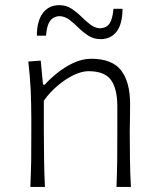

<svg xmlns="http://www.w3.org/2000/svg" viewBox="-20 -739 617 759"><path d="M100 0H157.6C155.7 -37.1 154.8 -72.9 154.3 -107.1C153.8 -141.4 153.3 -178.6 153.3 -219V-341C169 -363.3 187.1 -382.9 208.1 -400.5C228.6 -418.1 250 -431.9 271.4 -442.4C292.9 -452.4 311.9 -457.6 329.5 -457.6C372.9 -457.6 402.4 -445.7 419 -422.4C435.7 -399 443.8 -364.3 443.8 -318.1V-219C443.8 -178.6 443.8 -141.4 443.3 -107.1C442.9 -72.9 441.9 -37.1 440.5 0H497.6C495.2 -37.1 494.3 -72.9 493.8 -107.6C493.3 -141.9 492.9 -179.5 492.9 -220.5C492.9 -234.3 493.3 -250.5 493.8 -269C494.3 -287.6 494.3 -307.1 494.3 -328.6C494.3 -386.2 482.4 -430 458.6 -461C434.8 -491.4 395.2 -506.7 340.5 -506.7C316.7 -506.7 292.9 -501 269.5 -490C246.2 -479 224.8 -465.2 205.2 -449.5C185.7 -433.8 169.5 -418.6 157.1 -404.3H150L141 -499.5L91.9 -495.7C96.2 -458.1 99.5 -420.5 101.4 -381.9C102.9 -343.3 103.8 -306.2 103.8 -270.5V-220.5C103.8 -179.5 103.8 -141.9 103.3 -107.6C102.9 -72.9 101.4 -37.1 100 0ZM378.1 -584.3C405.2 -584.3 426.7 -594.8 441.9 -615.2C456.7 -635.7 464.3 -665.7 464.3 -704.3H428.6C426.2 -678.1 421.4 -659 413.8 -647.1C405.7 -634.8 393.3 -628.1 375.7 -627.1C361.9 -627.6 349 -632.9 337.1 -641.9C325.2 -651 312.9 -661.9 301 -673.8C289 -685.7 275.7 -696.2 261.9 -705.2C248.1 -714.3 231.9 -718.6 213.8 -718.6C186.7 -718.6 165.2 -708.1 149.5 -687.6C133.8 -666.7 125.7 -636.7 125.7 -598.1H161.9C163.8 -624.3 169 -643.8 177.6 -655.7C185.7 -667.6 198.6 -674.3 215.2 -675.2C229.5 -674.8 242.9 -669.5 254.8 -660.5C266.7 -651.4 278.6 -641 290.5 -629C302.4 -617.1 315.7 -606.7 330 -597.6C343.8 -588.6 360 -584.3 378.1 -584.3Z"/></svg>

Font: Pinar Light
Style: Regular
Weight: 300
Designer: Amin Abedi
Version: Version 2.00;September 9, 2021;FontCreator 13.0.0.2683 64-bi